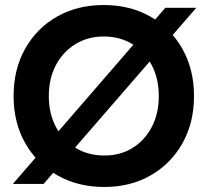

<svg xmlns="http://www.w3.org/2000/svg" viewBox="-20 -731 830 763"><path d="M31 0 637 -700H760L153 0ZM395 12Q289 12 207.5 -34.5Q126 -81 80 -162.5Q34 -244 34 -349Q34 -456 80 -537.5Q126 -619 206.5 -665Q287 -711 392 -711Q498 -711 578.5 -664.5Q659 -618 705 -536.5Q751 -455 751 -349Q751 -244 705.5 -162.5Q660 -81 579.5 -34.5Q499 12 395 12ZM395 -113Q459 -113 507.5 -143.5Q556 -174 583.5 -227Q611 -280 611 -349Q611 -419 583 -472Q555 -525 506 -555.5Q457 -586 392 -586Q329 -586 279.5 -555.5Q230 -525 202 -472Q174 -419 174 -349Q174 -280 202 -227Q230 -174 280 -143.5Q330 -113 395 -113Z"/></svg>

Font: Figtree Light
Style: Bold
Weight: 700
Version: Version 2.002